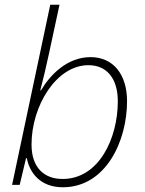

<svg xmlns="http://www.w3.org/2000/svg" viewBox="-20 -780 610 810"><path d="M245 10C426 10 516 -184 516 -353C516 -467 457 -539 362 -539C264 -539 192 -465 153 -399H150C161 -440 176 -504 186 -551L231 -760H192L31 0H63L90 -113H93C105 -51 150 10 245 10ZM244 -25C165 -25 113 -74 113 -170C113 -334 218 -505 353 -505C432 -505 477 -447 477 -353C477 -197 398 -25 244 -25Z"/></svg>

Font: Noto Sans ExtraLight
Style: Italic
Weight: 200
Italic angle: -12°
Designer: Monotype Design Team
Foundry: Monotype Imaging Inc.
Version: Version 2.013